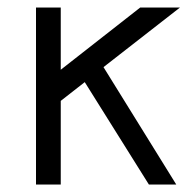

<svg xmlns="http://www.w3.org/2000/svg" viewBox="-20 -492 520 512"><path d="M76 0V-472H142V-306L354 -472H460L256 -313L450 0H377L206 -273L142 -223V0Z"/></svg>

Font: Lil Grotesk
Style: Regular
Weight: 400
Designer: Bastien Sozeau
Foundry: NBR — Bastien Sozeau
Version: Version 4.002; ttfautohint (v1.8.4.7-5d5b)